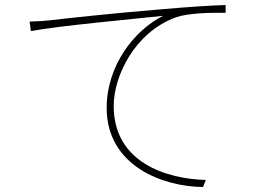

<svg xmlns="http://www.w3.org/2000/svg" viewBox="-20 -727 1040 765"><path d="M98 -641 103 -603C204 -623 509 -651 630 -664C514 -606 405 -465 405 -297C405 -67 628 17 789 18L800 -10C644 -14 433 -79 433 -305C433 -423 516 -598 681 -658C729 -675 818 -677 879 -676V-707C816 -705 738 -700 623 -690C438 -675 225 -652 179 -646C159 -644 135 -642 98 -641Z"/></svg>

Font: Noto Sans CJK HK Thin
Style: Regular
Weight: 100
Designer: Ryoko NISHIZUKA 西塚涼子 (kana, bopomofo & ideographs); Paul D. Hunt (Latin, Greek & Cyrillic); Sandoll Communications 산돌커뮤니
Foundry: Adobe
Version: Version 2.004;hotconv 1.0.118;makeotfexe 2.5.65603